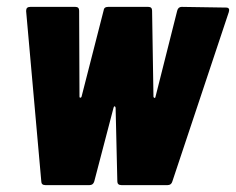

<svg xmlns="http://www.w3.org/2000/svg" viewBox="-20 -538 686 558"><path d="M100 -11 56 -505V-507Q56 -518 68 -518H199Q210 -518 210 -507L211 -257Q211 -254 213.5 -254Q216 -254 217 -257L281 -507Q282 -518 294 -518H411Q422 -518 422 -507L426 -257Q427 -253 429.5 -253.5Q432 -254 432 -257L495 -507Q498 -518 508 -518L637 -516Q649 -516 645 -503L481 -11Q478 0 467 0H333Q321 0 321 -11L316 -225Q315 -229 313 -229Q311 -229 310 -225L254 -11Q251 0 240 0H112Q100 0 100 -11Z"/></svg>

Font: Barlow Condensed ExtraBold
Style: Italic
Weight: 800
Width: 3
Italic angle: -7°
Designer: Jeremy Tribby
Foundry: Tribby Type
Version: Version 1.408